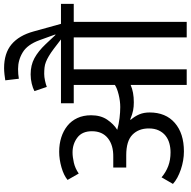

<svg xmlns="http://www.w3.org/2000/svg" viewBox="-17 -938 955 962"><g transform="rotate(-90 461.0 -457.5)"><path d="M40 -597Q63 -616 103 -627.5Q143 -639 181 -639Q220 -639 253 -628.5Q286 -618 311 -598Q336 -578 350 -548Q364 -518 364 -479Q364 -431 342 -398.5Q320 -366 291 -348Q320 -340 350 -336.5Q380 -333 405 -333Q435 -333 467.5 -341Q500 -349 516 -360V-566H424V-630H744L697 -666Q677 -681 661 -690.5Q645 -700 631 -705.5Q617 -711 602.5 -712.5Q588 -714 571 -714Q556 -714 537.5 -710Q519 -706 506 -701L485 -763Q500 -771 522.5 -776.5Q545 -782 569 -782Q615 -782 650 -763Q685 -744 720 -707L766 -658H769L740 -738Q718 -798 679.5 -821.5Q641 -845 596 -845Q583 -845 570.5 -844Q558 -843 547 -841L539 -909Q549 -911 568 -913Q587 -915 600 -915Q675 -915 719.5 -877.5Q764 -840 784 -767L822 -630H922V-566H832V0H754V-566H594V0H516V-281Q480 -265 429 -265Q407 -265 388.5 -268.5Q370 -272 343 -283L341 -281Q359 -260 368.5 -237.5Q378 -215 378 -186Q378 -105 325.5 -59.5Q273 -14 183 -14Q160 -14 137 -18Q114 -22 92 -29.5Q70 -37 51.5 -47Q33 -57 20 -69L53 -126Q79 -104 109.5 -92.5Q140 -81 178 -81Q202 -81 223.5 -87Q245 -93 261.5 -106Q278 -119 288 -140Q298 -161 298 -190Q298 -241 266.5 -272Q235 -303 164 -303H102V-368H155Q214 -367 249 -395Q284 -423 284 -475Q284 -524 252 -548Q220 -572 178 -572Q155 -572 126.5 -565.5Q98 -559 72 -541Z"/></g></svg>

Font: Mukta
Style: Regular
Weight: 400
Designer: Girish Dalvi and Yashodeep Gholap
Foundry: Ek Type
Version: Version 2.538;PS 1.001;hotconv 16.6.51;makeotf.lib2.5.65220;